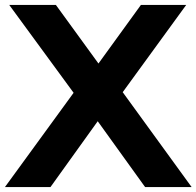

<svg xmlns="http://www.w3.org/2000/svg" viewBox="-37 -760 798 780"><path d="M-17 0 262 -383 0.5 -740H190L363 -502L535.5 -740H719.5L461.5 -385.5L741.5 0H552.5L360 -267.5L168 0Z"/></svg>

Font: Encode Sans SemiExpanded SemiExpanded
Style: Bold
Weight: 700
Width: 6
Designer: Multiple Designers
Foundry: Impallari Type
Version: Version 3.000; ttfautohint (v1.8.3) -l 8 -r 50 -G 200 -x 14 